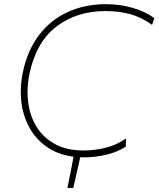

<svg xmlns="http://www.w3.org/2000/svg" viewBox="-20 -745 760 920"><path d="M303 155.5Q310.5 117.5 318 81Q325 43.5 332.5 6Q257.5 -4 204.5 -41Q151.5 -78 120.8 -134Q90 -190 82 -258.5Q79.5 -281.5 79.5 -305.5Q79.5 -351 89.5 -399Q112 -505.5 167.8 -578Q223.5 -650.5 305.5 -687.8Q387.5 -725 488.5 -725Q556 -725 616.8 -707Q677.5 -689 719.5 -658L708.5 -626Q657 -663 603.2 -677.5Q549.5 -692 486.5 -692Q348 -692 251 -618.2Q154 -544.5 121.5 -393Q112 -347.5 112 -304.5Q112 -280 115 -256Q123 -190 155 -137.8Q187 -85.5 243.2 -54.8Q299.5 -24 380.5 -24Q434.5 -24 487 -37.2Q539.5 -50.5 584.5 -82L582.5 -42Q542 -16 488.8 -3.5Q435.5 9 381.5 9Q373 9 364.5 8.5Q356 45 348 82Q339.5 119 331 155.5Z"/></svg>

Font: Heraclito Thin
Style: Italic
Weight: 100
Italic angle: -12°
Designer: Kostas Bartsokas (font) & Cristiano Sobral (main changes)
Foundry: Kostas Bartsokas (font) & Cristiano Sobral (main changes)
Version: Version 1.00;July 8, 2020;FontCreator 13.0.0.2655 64-bit